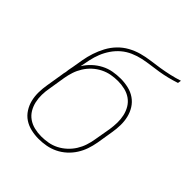

<svg xmlns="http://www.w3.org/2000/svg" viewBox="-203 -867 1006 1006"><g transform="rotate(45 300.0 -363.5)"><path d="M246 8Q217 8 189 1.5Q161 -5 138.5 -20Q116 -35 101 -58.5Q86 -82 79.5 -109Q73 -136 73.5 -165Q74 -194 79 -223L94 -315Q95 -322 96 -328.5Q97 -335 99 -341L101 -358Q102 -365 103.5 -371.5Q105 -378 106 -384Q111 -415 116.5 -446Q122 -477 132 -507.5Q142 -538 157.5 -567Q173 -596 196 -620Q219 -644 248 -660Q277 -676 308 -684.5Q339 -693 370.5 -697Q402 -701 433.5 -706Q465 -711 496 -718Q527 -725 558 -735L555 -716Q528 -707 500 -700Q472 -693 444 -688.5Q416 -684 388 -680.5Q360 -677 332 -671Q304 -665 276.5 -653Q249 -641 226.5 -622Q204 -603 187 -578Q170 -553 159.5 -526.5Q149 -500 143 -472Q137 -444 132 -417Q147 -442 169 -462.5Q191 -483 217 -496.5Q243 -510 271 -515Q299 -520 327 -520Q356 -520 384 -513.5Q412 -507 434.5 -491.5Q457 -476 471.5 -453Q486 -430 492.5 -403Q499 -376 498.5 -347Q498 -318 493 -289L478 -197Q473 -169 464 -142.5Q455 -116 439.5 -91.5Q424 -67 402 -47Q380 -27 354 -14.5Q328 -2 300.5 3Q273 8 246 8ZM246 -11Q271 -11 296.5 -15.5Q322 -20 345.5 -32Q369 -44 389 -62.5Q409 -81 423 -103.5Q437 -126 445 -150.5Q453 -175 457 -200L473 -292Q477 -318 477.5 -344Q478 -370 472.5 -394.5Q467 -419 454.5 -440Q442 -461 422 -475Q402 -489 377 -495Q352 -501 326 -501Q301 -501 276 -496.5Q251 -492 227 -480Q203 -468 183 -449.5Q163 -431 149 -408.5Q135 -386 127 -361.5Q119 -337 115 -313L100 -220Q95 -194 94.5 -168Q94 -142 99.5 -117.5Q105 -93 117.5 -72Q130 -51 150 -37Q170 -23 195 -17Q220 -11 246 -11Z"/></g></svg>

Font: Iosevka Etoile Thin Oblique
Style: Regular
Weight: 100
Italic angle: -9°
Designer: Belleve Invis
Foundry: Belleve Invis
Version: Version 15.5.2; ttfautohint (v1.8.4)